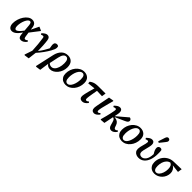

<svg xmlns="http://www.w3.org/2000/svg" viewBox="364 -2436 4286 4286"><g transform="rotate(45 2507.5 -292.5)"><path d="M155 -161Q155 -112 167.5 -91Q180 -70 200 -70Q229 -70 265.5 -103Q302 -136 347 -197L334 -349Q329 -397 317 -415Q305 -433 285 -433Q260 -433 236.5 -407.5Q213 -382 194.5 -340.5Q176 -299 165.5 -252Q155 -205 155 -161ZM151 14Q100 14 71.5 -24Q43 -62 43 -129Q43 -192 63 -256Q83 -320 118.5 -373.5Q154 -427 200.5 -460Q247 -493 300 -493Q354 -493 385 -461.5Q416 -430 424 -361L430 -310L519 -494L608 -455V-444L441 -228L455 -135Q461 -92 470 -79Q479 -66 496 -66Q519 -66 552 -96L573 -70Q542 -28 507.5 -7Q473 14 438 14Q401 14 381.5 -9Q362 -32 357 -84L352 -143Q297 -61 248 -23.5Q199 14 151 14Z M739 191 725 181 787 -3Q783 -108 774 -195.5Q765 -283 753 -365Q750 -390 742.5 -398Q735 -406 721 -406Q709 -406 697 -402.5Q685 -399 668 -392L653 -421Q695 -461 723 -477Q751 -493 780 -493Q848 -493 860 -405Q870 -335 874.5 -252.5Q879 -170 880 -86Q925 -143 959 -198.5Q993 -254 1024 -315L1017 -357Q1015 -372 1012 -388Q1009 -404 1009 -417Q1009 -458 1028 -476.5Q1047 -495 1077 -495Q1091 -495 1102.5 -490.5Q1114 -486 1121 -481Q1125 -474 1127 -463.5Q1129 -453 1129 -437Q1129 -412 1118 -382.5Q1107 -353 1081 -306Q1044 -240 990 -165Q936 -90 874 -22L850 175Z M1303 -301 1257 -84Q1290 -46 1342 -46Q1385 -46 1419 -79.5Q1453 -113 1472.5 -173Q1492 -233 1492 -311Q1492 -379 1471.5 -412.5Q1451 -446 1413 -446Q1376 -446 1348 -411.5Q1320 -377 1303 -301ZM1102 191 1087 181 1186 -265Q1210 -369 1271.5 -431Q1333 -493 1427 -493Q1507 -493 1556 -443.5Q1605 -394 1605 -293Q1605 -233 1585 -178Q1565 -123 1529.5 -79.5Q1494 -36 1449.5 -11Q1405 14 1355 14Q1321 14 1292.5 -1Q1264 -16 1244 -44L1213 175Z M1850 14Q1800 14 1759 -6.5Q1718 -27 1694 -68Q1670 -109 1670 -170Q1670 -235 1691 -293Q1712 -351 1749.5 -396Q1787 -441 1836 -467Q1885 -493 1942 -493Q2018 -493 2068.5 -447.5Q2119 -402 2119 -310Q2119 -246 2098.5 -187.5Q2078 -129 2041 -83.5Q2004 -38 1955 -12Q1906 14 1850 14ZM1859 -33Q1892 -33 1919 -57.5Q1946 -82 1965.5 -123.5Q1985 -165 1995.5 -215.5Q2006 -266 2006 -317Q2006 -388 1985.5 -417Q1965 -446 1932 -446Q1900 -446 1873 -422Q1846 -398 1825.5 -357.5Q1805 -317 1794 -266Q1783 -215 1783 -162Q1783 -91 1805 -62Q1827 -33 1859 -33Z M2184 -369 2181 -418Q2212 -441 2241.5 -455Q2271 -469 2309 -475.5Q2347 -482 2401 -482H2619L2604 -384L2441 -390Q2427 -311 2418.5 -261.5Q2410 -212 2406 -183Q2402 -154 2400.5 -137Q2399 -120 2399 -107Q2399 -66 2427 -66Q2452 -66 2484 -95L2504 -69Q2472 -25 2438.5 -5.5Q2405 14 2371 14Q2332 14 2309.5 -7.5Q2287 -29 2287 -67Q2287 -80 2289.5 -99.5Q2292 -119 2299.5 -153.5Q2307 -188 2322 -245Q2337 -302 2362 -389Z M2745 14Q2708 14 2686.5 -9Q2665 -32 2665 -75Q2665 -87 2667 -104Q2669 -121 2675 -156Q2681 -191 2694 -256L2737 -473L2851 -493L2860 -482L2827 -361Q2798 -255 2784.5 -194Q2771 -133 2771 -103Q2771 -66 2798 -66Q2810 -66 2821.5 -73.5Q2833 -81 2848 -94L2869 -68Q2805 14 2745 14Z M2949 -2Q2972 -85 2987 -143.5Q3002 -202 3012 -248Q3022 -294 3030 -339Q3037 -376 3033 -391Q3029 -406 3013 -406Q2997 -406 2984.5 -402.5Q2972 -399 2954 -392L2939 -421Q2982 -461 3010.5 -477Q3039 -493 3069 -493Q3114 -493 3131.5 -456Q3149 -419 3135 -348L3119 -268L3379 -489Q3403 -486 3418.5 -470Q3434 -454 3434 -432Q3434 -407 3415 -388.5Q3396 -370 3342 -347L3131 -252L3161 -248Q3253 -236 3282 -154L3297 -111Q3307 -83 3317.5 -74.5Q3328 -66 3342 -66Q3355 -66 3368 -74Q3381 -82 3395 -95L3416 -69Q3388 -30 3356 -8Q3324 14 3289 14Q3258 14 3235.5 -5Q3213 -24 3201 -67L3184 -128Q3170 -180 3155 -200Q3140 -220 3115 -226L3110 -227L3064 0L2960 8Z M3627 14Q3577 14 3536 -6.5Q3495 -27 3471 -68Q3447 -109 3447 -170Q3447 -235 3468 -293Q3489 -351 3526.5 -396Q3564 -441 3613 -467Q3662 -493 3719 -493Q3795 -493 3845.5 -447.5Q3896 -402 3896 -310Q3896 -246 3875.5 -187.5Q3855 -129 3818 -83.5Q3781 -38 3732 -12Q3683 14 3627 14ZM3636 -33Q3669 -33 3696 -57.5Q3723 -82 3742.5 -123.5Q3762 -165 3772.5 -215.5Q3783 -266 3783 -317Q3783 -388 3762.5 -417Q3742 -446 3709 -446Q3677 -446 3650 -422Q3623 -398 3602.5 -357.5Q3582 -317 3571 -266Q3560 -215 3560 -162Q3560 -91 3582 -62Q3604 -33 3636 -33Z M4150 14Q4113 14 4078.5 0Q4044 -14 4022.5 -44Q4001 -74 4001 -122Q4001 -149 4008.5 -184.5Q4016 -220 4026.5 -256Q4037 -292 4044.5 -324Q4052 -356 4052 -377Q4052 -406 4025 -406Q4008 -406 3969 -392L3955 -421Q3997 -461 4025 -477Q4053 -493 4083 -493Q4120 -493 4139.5 -470.5Q4159 -448 4159 -408Q4159 -379 4151 -340.5Q4143 -302 4132 -261Q4121 -220 4113 -185Q4105 -150 4105 -129Q4105 -91 4127 -69Q4149 -47 4186 -47Q4244 -47 4287.5 -106.5Q4331 -166 4335 -285Q4304 -335 4292 -366.5Q4280 -398 4280 -429Q4280 -461 4300.5 -477.5Q4321 -494 4349 -493Q4377 -493 4392 -471Q4397 -449 4398 -425Q4399 -401 4399 -358Q4399 -247 4369.5 -163.5Q4340 -80 4284 -33Q4228 14 4150 14ZM4204 -560Q4230 -640 4256 -719Q4267 -752 4281.5 -764Q4296 -776 4313 -776Q4336 -776 4350 -762.5Q4364 -749 4364 -729Q4364 -712 4356.5 -697.5Q4349 -683 4332 -663Q4308 -633 4284.5 -603Q4261 -573 4236 -543Z M4648 14Q4598 14 4558 -7Q4518 -28 4494.5 -70Q4471 -112 4471 -173Q4471 -257 4509.5 -326Q4548 -395 4616 -437.5Q4684 -480 4772 -482L5015 -489L4999 -388L4813 -410Q4855 -386 4879.5 -344.5Q4904 -303 4904 -253Q4904 -199 4884 -150.5Q4864 -102 4828.5 -65Q4793 -28 4747 -7Q4701 14 4648 14ZM4582 -162Q4582 -95 4603 -64Q4624 -33 4659 -33Q4699 -33 4731 -67Q4763 -101 4782 -156.5Q4801 -212 4801 -274Q4801 -330 4785 -364.5Q4769 -399 4733 -415Q4684 -405 4650 -368Q4616 -331 4599 -277.5Q4582 -224 4582 -162Z"/></g></svg>

Font: Source Serif Pro SemiBold
Style: Italic
Weight: 600
Italic angle: -12°
Designer: Frank Grießhammer
Foundry: Adobe Systems Incorporated
Version: Version 3.001;hotconv 1.0.111;makeotfexe 2.5.65597